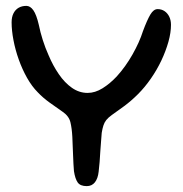

<svg xmlns="http://www.w3.org/2000/svg" viewBox="-20 -623 624 653"><path d="M275 10Q253 10 244.2 -2.5Q235.5 -15 231.5 -41Q230.5 -51.5 229.8 -65.8Q229 -80 228.5 -95.8Q228 -111.5 227.2 -127.5Q226.5 -143.5 226 -157.5Q224.5 -186.5 219.5 -207.2Q214.5 -228 193.5 -242.5Q170.5 -258.5 148.2 -274.5Q126 -290.5 108.5 -309Q88.5 -329 72 -358.2Q55.5 -387.5 43.8 -420.5Q32 -453.5 25.8 -486.5Q19.5 -519.5 19.5 -547Q19.5 -565 25.8 -577.5Q32 -590 43.2 -596.5Q54.5 -603 69.5 -603Q83 -603 93.5 -588Q104 -573 112 -538.5Q117 -513.5 125.5 -486.8Q134 -460 145.5 -434.5Q160 -400 180 -370.8Q200 -341.5 224.8 -324.2Q249.5 -307 278 -307Q303.5 -307 328.8 -322.8Q354 -338.5 377 -363Q407 -396 430.8 -438Q454.5 -480 466 -516.5Q480.5 -555.5 491.5 -573.8Q502.5 -592 516 -592Q529.5 -592 539.8 -585Q550 -578 555.8 -566Q561.5 -554 561.5 -538.5Q561.5 -512 552.8 -480.8Q544 -449.5 528.8 -417.2Q513.5 -385 493 -355.5Q472.5 -326 449.5 -303Q426.5 -280 402.5 -262.2Q378.5 -244.5 360.5 -232Q348 -223 341.5 -214.8Q335 -206.5 331.8 -196.5Q328.5 -186.5 326 -171.5Q325 -160 323.8 -143.5Q322.5 -127 321.2 -108.5Q320 -90 318.8 -72Q317.5 -54 315.5 -39Q313 -16 302.8 -3Q292.5 10 275 10Z"/></svg>

Font: Gluten Thin Light
Style: Regular
Weight: 300
Version: Version 1.300